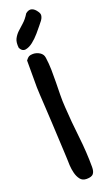

<svg xmlns="http://www.w3.org/2000/svg" viewBox="-149 -778 448 806"><g transform="rotate(-20 75.0 -374.5)"><path d="M22.5 -552.7Q30.3 -563.5 36.6 -566.9Q43 -570.3 54.7 -570.3Q70.3 -570.3 84.5 -561.5Q98.6 -552.7 100.6 -536.1Q104.5 -508.8 105 -481Q105.5 -453.1 105 -425.3Q104.5 -397.5 104 -369.6Q103.5 -341.8 105.5 -314.5Q109.4 -248 117.7 -176.8Q126 -105.5 126 -39.1Q126 -19.5 118.2 -9.8Q110.4 0 87.9 0Q69.3 0 59.6 -12.7Q49.8 -25.4 45.4 -43Q41 -60.5 40 -78.6Q39.1 -96.7 39.1 -107.4Q39.1 -115.2 37.6 -140.1Q36.1 -165 34.7 -198.7Q33.2 -232.4 31.2 -270Q29.3 -307.6 27.3 -341.3Q25.4 -375 23.9 -399.9Q22.5 -424.8 22.5 -432.6V-493.2ZM7.8 -614.3Q4.9 -639.6 12.2 -654.3Q19.5 -668.9 31.7 -680.7Q43.9 -692.4 58.6 -705.1Q73.2 -717.8 86.9 -740.2Q101.6 -752 114.3 -748Q127 -744.1 137.7 -727.5Q143.6 -718.8 143.1 -711.4Q142.6 -704.1 138.7 -696.8Q134.8 -689.5 129.4 -683.6Q124 -677.7 120.1 -671.9Q112.3 -662.1 97.7 -645Q83 -627.9 66.4 -614.7Q49.8 -601.6 33.7 -598.6Q17.6 -595.7 7.8 -614.3Z"/></g></svg>

Font: Covered By Your Grace
Style: Regular
Weight: 400
Designer: Kimberly Geswein
Foundry: Kimberly Geswein
Version: Version 1.0